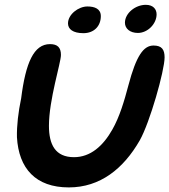

<svg xmlns="http://www.w3.org/2000/svg" viewBox="-20 -778 720 816"><path d="M566 -638C608 -638 645.5 -677 645.5 -717C645.5 -739 631 -757.5 599.5 -757.5C555.5 -757.5 511 -722 511 -681.5C511 -656.5 532.5 -638 566 -638ZM334.5 -637C379.5 -637 408.5 -667 408.5 -709.5C408.5 -740.5 382.5 -750.5 351.5 -750.5C313.5 -750.5 269 -717 269 -678.5C269 -654 290.5 -637 334.5 -637ZM272.5 18.5C405.5 18.5 504.5 -60.5 574 -181.5C617 -257.5 679.5 -478 679.5 -534C679.5 -567 668 -584.5 632.5 -584.5C590 -584.5 559 -541.5 525.5 -414.5C508 -348 488 -281 457.5 -227.5C418 -157.5 364.5 -110 294.5 -110C215 -110 188 -163.5 188 -243.5C188 -354.5 239 -511 239 -544.5C239 -576 224.5 -590.5 192.5 -590.5C123.5 -590.5 89 -511 70 -360.5C57.5 -300.5 51 -244 52 -195C59.5 -62 131.5 18.5 272.5 18.5Z"/></svg>

Font: Gluten
Style: Italic
Weight: 400
Italic angle: -13°
Designer: Tyler Finck
Foundry: Etcetera Type Company
Version: Version 0.920